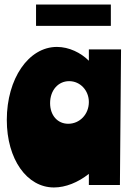

<svg xmlns="http://www.w3.org/2000/svg" viewBox="-20 -816 577 847"><path d="M514 -598H372V-548C337 -583 285 -609 231 -609C106 -609 10 -469 10 -287C10 -113 99 11 218 11C269 11 324 -11 372 -49V0H509ZM201 -361C201 -418 237 -458 285 -458C334 -458 372 -417 372 -366C372 -311 331 -270 281 -270C234 -270 201 -307 201 -361ZM139 -796V-702H469V-796Z"/></svg>

Font: Ranchers
Style: Regular
Weight: 400
Designer: Pablo Impallari, Brenda Gallo
Foundry: Pablo Impallari, Brenda Gallo
Version: Version 1.000